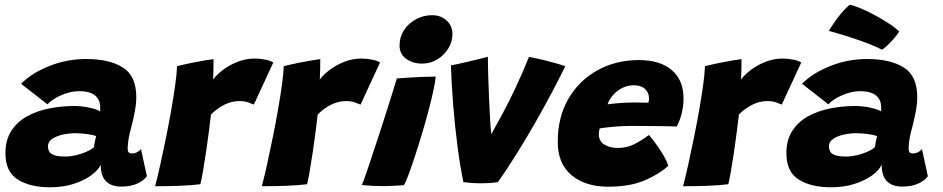

<svg xmlns="http://www.w3.org/2000/svg" viewBox="-20 -787 4002 815"><path d="M192.5 8Q107.5 8 55.2 -25Q3 -58 3 -136.5Q3 -192.5 27.8 -231Q52.5 -269.5 94.2 -292.8Q136 -316 188 -326.5Q240 -337 295 -337Q329.5 -337 362.8 -329.2Q396 -321.5 405.5 -313.5Q406 -320.5 405.2 -335.8Q404.5 -351 399.5 -360.5Q383 -400 316 -400Q278.5 -400 239 -382.5Q199.5 -365 181.5 -344L69.5 -431.5Q116 -478 190.5 -507.2Q265 -536.5 345 -536.5Q445.5 -536.5 502 -500.2Q558.5 -464 558.5 -375Q558.5 -347.5 552.8 -316.5Q547 -285.5 539.5 -255.5Q532 -229.5 527 -204.2Q522 -179 522 -158.5Q522 -144.5 526.5 -140Q531 -135.5 540 -135.5Q562.5 -135.5 578.5 -154.5L603.5 -39Q592.5 -22 564.2 -8.5Q536 5 495.5 5Q407.5 5 407.5 -87.5Q396 -63.5 365.8 -41.8Q335.5 -20 291 -6Q246.5 8 192.5 8ZM256.5 -122.5Q277.5 -122.5 301.8 -128Q326 -133.5 346.8 -142.8Q367.5 -152 378.5 -162Q380 -173 382.8 -186.5Q385.5 -200 388 -209Q379 -213.5 352.8 -217.5Q326.5 -221.5 299 -221.5Q274 -221.5 247.2 -215.8Q220.5 -210 202 -197.8Q183.5 -185.5 183.5 -166Q183.5 -143 200.2 -132.8Q217 -122.5 256.5 -122.5Z M884.5 -449.5Q900.5 -471 928 -491.5Q955.5 -512 990 -525.2Q1024.5 -538.5 1061.5 -538.5Q1084.5 -538.5 1108.2 -533.5Q1132 -528.5 1140 -521.5L1057.5 -343Q1047.5 -347.5 1032.2 -352.8Q1017 -358 996 -358Q964 -358 933 -342.8Q902 -327.5 875.5 -301Q872.5 -273.5 867 -230.8Q861.5 -188 854.8 -142.5Q848 -97 841.5 -59.5Q835 -22 830.5 -5Q789.5 0 738 1.8Q686.5 3.5 638.5 3.5Q649.5 -38.5 661.5 -93Q673.5 -147.5 685.5 -206.8Q697.5 -266 707.5 -323.2Q717.5 -380.5 724 -428.2Q730.5 -476 731.5 -506Q760.5 -513.5 794 -520.2Q827.5 -527 853.5 -531.2Q879.5 -535.5 886.5 -536Q886.5 -518.5 886 -491.2Q885.5 -464 884.5 -449.5Z M1337.5 -449.5Q1353.5 -471 1381 -491.5Q1408.5 -512 1443 -525.2Q1477.5 -538.5 1514.5 -538.5Q1537.5 -538.5 1561.2 -533.5Q1585 -528.5 1593 -521.5L1510.5 -343Q1500.5 -347.5 1485.2 -352.8Q1470 -358 1449 -358Q1417 -358 1386 -342.8Q1355 -327.5 1328.5 -301Q1325.5 -273.5 1320 -230.8Q1314.5 -188 1307.8 -142.5Q1301 -97 1294.5 -59.5Q1288 -22 1283.5 -5Q1242.5 0 1191 1.8Q1139.5 3.5 1091.5 3.5Q1102.5 -38.5 1114.5 -93Q1126.5 -147.5 1138.5 -206.8Q1150.5 -266 1160.5 -323.2Q1170.5 -380.5 1177 -428.2Q1183.5 -476 1184.5 -506Q1213.5 -513.5 1247 -520.2Q1280.5 -527 1306.5 -531.2Q1332.5 -535.5 1339.5 -536Q1339.5 -518.5 1339 -491.2Q1338.5 -464 1337.5 -449.5Z M1773 -517Q1731.5 -517 1703.8 -537.5Q1676 -558 1676 -593.5Q1676 -630.5 1695.2 -659.5Q1714.5 -688.5 1746 -705.5Q1777.5 -722.5 1814 -722.5Q1851.5 -722.5 1876 -699.8Q1900.5 -677 1900.5 -643.5Q1900.5 -609.5 1882.8 -581Q1865 -552.5 1836 -534.8Q1807 -517 1773 -517ZM1695 -1Q1686 -0.5 1658.5 1.2Q1631 3 1601.5 3Q1580.5 3 1558.8 1.8Q1537 0.5 1516 -2Q1522 -15 1535.8 -55Q1549.5 -95 1567.5 -149.8Q1585.5 -204.5 1604.5 -262.8Q1623.5 -321 1639.2 -371.8Q1655 -422.5 1664.5 -454Q1684 -455.5 1715.2 -457.5Q1746.5 -459.5 1778 -460.8Q1809.5 -462 1829.5 -462Q1828.5 -445 1820.5 -406.5Q1812.5 -368 1800.5 -323Q1788.5 -277.5 1773.8 -227.8Q1759 -178 1744 -132Q1729 -86 1716.2 -51.2Q1703.5 -16.5 1695 -1Z M2225.5 -545.5Q2263 -538.5 2296.5 -530Q2330 -521.5 2352.2 -514.8Q2374.5 -508 2379.5 -506Q2354 -453.5 2320.8 -391Q2287.5 -328.5 2249.8 -262.5Q2212 -196.5 2172.2 -132.8Q2132.5 -69 2093.5 -14Q2062.5 -9 2020.5 -9Q1999 -9 1979.8 -10.5Q1960.5 -12 1947 -14Q1932.5 -84.5 1921.8 -167.5Q1911 -250.5 1904 -337.8Q1897 -425 1894 -509.5Q1901.5 -510.5 1921 -514.8Q1940.5 -519 1965 -524.8Q1989.5 -530.5 2012.8 -536.2Q2036 -542 2051 -546Q2051 -509.5 2052.5 -462Q2054 -414.5 2056 -366.2Q2058 -318 2060.5 -278.2Q2063 -238.5 2065.5 -217.5Q2090 -261 2115.2 -308.2Q2140.5 -355.5 2167.8 -413Q2195 -470.5 2225.5 -545.5Z M2816.5 -83Q2777 -47 2715.2 -20.8Q2653.5 5.5 2561.5 5.5Q2465 5.5 2406.2 -43.2Q2347.5 -92 2347.5 -185Q2347.5 -290.5 2393.2 -368.5Q2439 -446.5 2517 -489.2Q2595 -532 2691.5 -532Q2782.5 -532 2832 -489.2Q2881.5 -446.5 2881.5 -368.5Q2881.5 -338.5 2874 -307Q2866.5 -275.5 2852.5 -250Q2845 -250.5 2819.2 -251Q2793.5 -251.5 2761.2 -251.8Q2729 -252 2701.2 -252.2Q2673.5 -252.5 2663 -252.5Q2622 -252.5 2584.2 -249Q2546.5 -245.5 2526 -242Q2522 -232 2522 -216.5Q2522 -188 2545.2 -173.5Q2568.5 -159 2602.5 -159Q2640 -159 2670.8 -174.2Q2701.5 -189.5 2734.5 -214Q2737 -211.5 2748.2 -197.5Q2759.5 -183.5 2773.5 -163.2Q2787.5 -143 2799.8 -121.5Q2812 -100 2816.5 -83ZM2559 -344Q2575 -346.5 2603.5 -349Q2632 -351.5 2668.5 -352Q2689.5 -352 2708 -351.5Q2726.5 -351 2732.5 -351Q2734 -356 2734.5 -361.5Q2735 -367 2735 -372.5Q2734 -394 2717.8 -409.5Q2701.5 -425 2670.5 -425Q2642 -425 2618.8 -412.2Q2595.5 -399.5 2580 -380.8Q2564.5 -362 2559 -344Z M3125.5 -449.5Q3141.5 -471 3169 -491.5Q3196.5 -512 3231 -525.2Q3265.5 -538.5 3302.5 -538.5Q3325.5 -538.5 3349.2 -533.5Q3373 -528.5 3381 -521.5L3298.5 -343Q3288.5 -347.5 3273.2 -352.8Q3258 -358 3237 -358Q3205 -358 3174 -342.8Q3143 -327.5 3116.5 -301Q3113.5 -273.5 3108 -230.8Q3102.5 -188 3095.8 -142.5Q3089 -97 3082.5 -59.5Q3076 -22 3071.5 -5Q3030.5 0 2979 1.8Q2927.5 3.5 2879.5 3.5Q2890.5 -38.5 2902.5 -93Q2914.5 -147.5 2926.5 -206.8Q2938.5 -266 2948.5 -323.2Q2958.5 -380.5 2965 -428.2Q2971.5 -476 2972.5 -506Q3001.5 -513.5 3035 -520.2Q3068.5 -527 3094.5 -531.2Q3120.5 -535.5 3127.5 -536Q3127.5 -518.5 3127 -491.2Q3126.5 -464 3125.5 -449.5Z M3507.5 8Q3422.5 8 3370.2 -25Q3318 -58 3318 -136.5Q3318 -192.5 3342.8 -231Q3367.5 -269.5 3409.2 -292.8Q3451 -316 3503 -326.5Q3555 -337 3610 -337Q3644.5 -337 3677.8 -329.2Q3711 -321.5 3720.5 -313.5Q3721 -320.5 3720.2 -335.8Q3719.5 -351 3714.5 -360.5Q3698 -400 3631 -400Q3593.5 -400 3554 -382.5Q3514.5 -365 3496.5 -344L3384.5 -431.5Q3431 -478 3505.5 -507.2Q3580 -536.5 3660 -536.5Q3760.5 -536.5 3817 -500.2Q3873.5 -464 3873.5 -375Q3873.5 -347.5 3867.8 -316.5Q3862 -285.5 3854.5 -255.5Q3847 -229.5 3842 -204.2Q3837 -179 3837 -158.5Q3837 -144.5 3841.5 -140Q3846 -135.5 3855 -135.5Q3877.5 -135.5 3893.5 -154.5L3918.5 -39Q3907.5 -22 3879.2 -8.5Q3851 5 3810.5 5Q3722.5 5 3722.5 -87.5Q3711 -63.5 3680.8 -41.8Q3650.5 -20 3606 -6Q3561.5 8 3507.5 8ZM3571.5 -122.5Q3592.5 -122.5 3616.8 -128Q3641 -133.5 3661.8 -142.8Q3682.5 -152 3693.5 -162Q3695 -173 3697.8 -186.5Q3700.5 -200 3703 -209Q3694 -213.5 3667.8 -217.5Q3641.5 -221.5 3614 -221.5Q3589 -221.5 3562.2 -215.8Q3535.5 -210 3517 -197.8Q3498.5 -185.5 3498.5 -166Q3498.5 -143 3515.2 -132.8Q3532 -122.5 3571.5 -122.5ZM3587 -767Q3598 -765.5 3624.2 -755.2Q3650.5 -745 3682.5 -728.5Q3714.5 -712 3745.2 -692.5Q3776 -673 3797 -653.5Q3787.5 -638 3772.5 -621Q3757.5 -604 3743.5 -591.2Q3729.5 -578.5 3723.5 -576Q3706.5 -585.5 3678.5 -596.8Q3650.5 -608 3617.8 -619.2Q3585 -630.5 3553.5 -640Q3522 -649.5 3498 -656Q3502 -662 3514.5 -681.5Q3527 -701 3545.8 -724.5Q3564.5 -748 3587 -767Z"/></svg>

Font: Grandstander ExtraBold
Style: Italic
Weight: 800
Italic angle: -15°
Designer: Tyler Finck
Foundry: Etcetera Type Co
Version: Version 1.200; ttfautohint (v1.8.3)